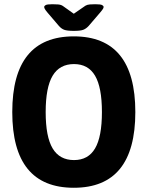

<svg xmlns="http://www.w3.org/2000/svg" viewBox="-20 -880 698 908"><path d="M329 8Q38 8 38 -350Q38 -708 329 -708Q620 -708 620 -350Q620 8 329 8ZM330 -123Q397 -123 429.5 -178Q462 -233 462 -350Q462 -467 429.5 -522Q397 -577 330 -577Q262 -577 229 -522Q196 -467 196 -350Q196 -233 229 -178Q262 -123 330 -123ZM430 -860Q456 -860 463 -856Q470 -852 470 -847Q470 -844 467.5 -839Q465 -834 453 -820L399 -757Q387 -744 373.5 -739Q360 -734 329 -734Q298 -734 284 -739Q270 -744 258 -758L205 -820Q194 -833 191.5 -838.5Q189 -844 189 -847Q189 -852 196 -856Q203 -860 228 -860Q241 -860 254.5 -859Q268 -858 277 -852L329 -815L384 -853Q392 -858 404.5 -859Q417 -860 430 -860Z"/></svg>

Font: Asap Semi Condensed
Style: Bold
Weight: 700
Width: 4
Designer: Pablo Cosgaya
Foundry: Omnibus-Type
Version: Version 3.001; ttfautohint (v1.8.4.7-5d5b)